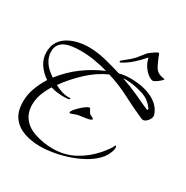

<svg xmlns="http://www.w3.org/2000/svg" viewBox="-217 -1125 1286 1325"><g transform="rotate(30 426.0 -462.5)"><path d="M281 22Q212 22 154 2Q96 -18 61 -63.5Q26 -109 26 -188Q26 -245 46 -298.5Q66 -352 96 -399Q53 -427 24 -469.5Q-5 -512 -5 -564Q-5 -613 16 -646.5Q37 -680 72 -700.5Q107 -721 149 -730.5Q191 -740 232 -740Q300 -740 368.5 -723Q437 -706 501 -686Q524 -692 547.5 -694.5Q571 -697 594 -697Q630 -697 670.5 -690.5Q711 -684 748 -668.5Q785 -653 813.5 -627Q842 -601 855 -562Q856 -559 856.5 -556Q857 -553 857 -550Q857 -538 849 -524Q841 -510 829 -500.5Q817 -491 804 -491Q799 -491 797 -492Q709 -530 624.5 -574.5Q540 -619 448 -647Q365 -610 294 -543Q223 -476 171 -403Q194 -390 224 -380Q254 -370 281 -370Q285 -370 288.5 -370.5Q292 -371 296 -371Q299 -371 299 -367Q299 -360 282.5 -358Q266 -356 255 -356Q233 -356 202 -359Q171 -362 148 -371Q124 -333 107.5 -290Q91 -247 91 -201Q91 -137 126 -93.5Q161 -50 221 -31Q292 -8 363 -8Q456 -8 531.5 -47.5Q607 -87 668 -155Q675 -163 687.5 -178.5Q700 -194 711.5 -210.5Q723 -227 726 -237Q727 -239 727.5 -241Q728 -243 731 -243Q736 -243 737.5 -238Q739 -233 739 -229Q739 -210 727 -184Q715 -158 703 -143Q671 -103 620 -72Q569 -41 509.5 -20Q450 1 390.5 11.5Q331 22 281 22ZM121 -433Q180 -509 254 -564Q328 -619 416 -657Q363 -672 308.5 -681Q254 -690 199 -690Q171 -690 140 -687Q109 -684 82 -673.5Q55 -663 38 -641.5Q21 -620 21 -584Q21 -547 39.5 -514.5Q58 -482 86 -459Q94 -452 103 -446Q112 -440 121 -433ZM797 -566Q801 -566 801 -570Q801 -578 791 -590Q781 -602 769 -612.5Q757 -623 751 -627Q729 -642 696 -652Q663 -662 629 -667.5Q595 -673 568 -673Q563 -673 557 -673Q551 -673 545 -672Q614 -648 680 -618Q686 -616 703 -607.5Q720 -599 741 -589.5Q762 -580 778 -573Q794 -566 797 -566ZM347 -279Q341 -279 341 -285Q341 -293 354 -308.5Q367 -324 385 -341Q403 -358 420 -369.5Q437 -381 445 -381Q449 -381 452 -375Q457 -367 460.5 -359.5Q464 -352 471 -344Q476 -340 490 -333.5Q504 -327 504 -323Q504 -320 501 -318Q498 -316 496 -314Q492 -311 474 -307.5Q456 -304 437.5 -301.5Q419 -299 412 -298Q396 -296 382.5 -290.5Q369 -285 354 -280Q352 -279 347 -279ZM470 -756Q465 -756 465 -761Q465 -765 468.5 -768.5Q472 -772 473 -773Q493 -789 512.5 -805Q532 -821 551 -841Q556 -847 567.5 -861.5Q579 -876 590 -889.5Q601 -903 603 -905Q607 -908 620.5 -918.5Q634 -929 648.5 -938Q663 -947 667 -947Q673 -947 677 -937.5Q681 -928 682 -922Q698 -883 710.5 -859.5Q723 -836 741 -825Q759 -814 791 -810Q794 -810 794 -809Q794 -803 780.5 -791Q767 -779 751.5 -769Q736 -759 730 -759Q715 -759 693 -774.5Q671 -790 651.5 -818Q632 -846 624 -884Q591 -845 554.5 -812.5Q518 -780 477 -758Q473 -756 470 -756Z"/></g></svg>

Font: My Soul
Style: Regular
Weight: 400
Designer: Robert E. Leuschke
Foundry: Robert E. Leuschke
Version: Version 1.010; ttfautohint (v1.8.4.7-5d5b)